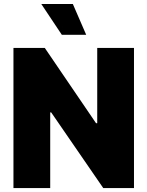

<svg xmlns="http://www.w3.org/2000/svg" viewBox="-20 -949 744 969"><path d="M656.2 -707H470.7V-327.1H464.8L206.1 -707H47.9V0H233.4V-381.8H238.3L501 0H656.2ZM292 -773.4H415L347.7 -928.7H188.5Z"/></svg>

Font: Pretendard Black
Style: Regular
Weight: 900
Designer: Base glyphs from Inter by Rasmus Andersson; Hangeul glyphs from Noto Sans CJK(Source Han Sans) by Jang Soo-young and Kan
Foundry: Kil Hyung-jin
Version: Version 1.309;Glyphs 3.2 (3225)